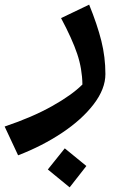

<svg xmlns="http://www.w3.org/2000/svg" viewBox="-87 -405 526 827"><path d="M-67 140Q52 100 137.5 52Q223 4 268 -41Q267 -109 245.5 -173Q224 -237 176 -327L297 -385Q332 -299 349.5 -229Q367 -159 367 -86Q367 -22 316.5 44Q266 110 180.5 167Q95 224 -9 264ZM119 325 192 234 285 310 213 402Z"/></svg>

Font: FiraGO Medium
Style: Italic
Weight: 500
Italic angle: -8°
Designer: bBox Type GmbH
Foundry: bBox Type GmbH
Version: Version 1.001